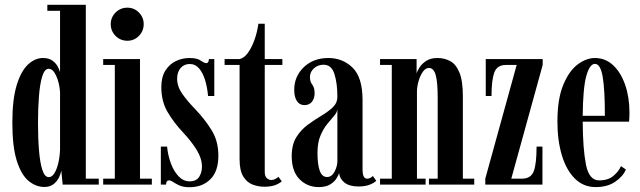

<svg xmlns="http://www.w3.org/2000/svg" viewBox="-20 -770 2672 801"><path d="M165.5 10Q130 10 99.5 -15Q69 -40 50.2 -98.8Q31.5 -157.5 31.5 -259Q31.5 -355 49.5 -414.2Q67.5 -473.5 96.8 -500.8Q126 -528 159 -528Q185 -528 200 -516.2Q215 -504.5 222 -490.2Q229 -476 230.5 -468.5V-725H177.5V-750H338V-24.5H392V0H241.5L235.5 -60Q234.5 -47.5 226.8 -31Q219 -14.5 204 -2.2Q189 10 165.5 10ZM183.5 -31Q197 -31 207.2 -47.8Q217.5 -64.5 223.5 -90.8Q229.5 -117 230.5 -146V-386Q228 -423 214.8 -453Q201.5 -483 183 -483Q166 -483 156.2 -451.5Q146.5 -420 142.5 -368.5Q138.5 -317 138.5 -257Q138.5 -192.5 142.8 -141.5Q147 -90.5 156.8 -60.8Q166.5 -31 183.5 -31Z M511.5 -600Q482.5 -600 462.2 -620.2Q442 -640.5 442 -669.5Q442 -697.5 462.2 -717.8Q482.5 -738 511.5 -738Q539.5 -738 559.5 -717.8Q579.5 -697.5 579.5 -669.5Q579.5 -640.5 559.5 -620.2Q539.5 -600 511.5 -600ZM410.5 0V-24.5H459V-499H410.5V-523.5H564V-24.5H613.5V0Z M771 11Q745.5 11 729.5 4Q713.5 -3 703.2 -10.2Q693 -17.5 685 -17.5Q673.5 -17.5 672.5 0H651V-158.5H677Q680.5 -122 692.8 -88.8Q705 -55.5 725 -34.5Q745 -13.5 771 -13.5Q799 -13.5 810.8 -32Q822.5 -50.5 822.5 -74.5Q822.5 -108.5 801 -143.8Q779.5 -179 745 -216Q704.5 -259 678.8 -303.2Q653 -347.5 653 -406.5Q653 -449 670.2 -476Q687.5 -503 714.2 -515.5Q741 -528 770.5 -528Q802.5 -528 817.5 -517.2Q832.5 -506.5 841.5 -506.5Q850.5 -506.5 851.5 -523.5H874V-369.5H848Q845 -404 836 -434.5Q827 -465 811 -484Q795 -503 771.5 -503Q748 -503 733.5 -486.2Q719 -469.5 719 -441.5Q719 -409.5 740 -379.2Q761 -349 795 -314Q835.5 -271.5 863.2 -226.2Q891 -181 891 -120.5Q891 -55 857.5 -22Q824 11 771 11Z M1083 9Q1057.5 9 1033.8 0Q1010 -9 994.8 -33.8Q979.5 -58.5 979.5 -106V-499H917V-523.5H979.5Q998 -527.5 1014 -549.2Q1030 -571 1041.5 -603.2Q1053 -635.5 1058 -671H1084.5V-523.5H1158V-499H1084.5V-53.5Q1084.5 -33.5 1093.8 -26.2Q1103 -19 1111.5 -19Q1121 -19 1129.5 -23.8Q1138 -28.5 1141.5 -32.5L1155.5 -13.5Q1143.5 -3 1125.8 3Q1108 9 1083 9Z M1309.5 10.5Q1262 10.5 1229.5 -22.5Q1197 -55.5 1197 -118.5Q1197 -166.5 1216.2 -197.5Q1235.5 -228.5 1264 -249.5Q1292.5 -270.5 1320.8 -287.2Q1349 -304 1368.2 -322.2Q1387.5 -340.5 1387.5 -366.5Q1387.5 -422.5 1375.2 -461.2Q1363 -500 1330 -500Q1306.5 -500 1289.8 -485Q1273 -470 1273 -448.5Q1273 -429 1282.8 -416.8Q1292.5 -404.5 1292.5 -381.5Q1292.5 -359 1281.2 -345.2Q1270 -331.5 1250 -331.5Q1230 -331.5 1218.8 -348.2Q1207.5 -365 1207.5 -395Q1207.5 -451.5 1247.5 -489.8Q1287.5 -528 1350 -528Q1410 -528 1451.2 -487.5Q1492.5 -447 1492.5 -352.5V-65.5Q1492.5 -42.5 1497.5 -33.5Q1502.5 -24.5 1511.5 -24.5Q1519.5 -24.5 1526 -28.5Q1532.5 -32.5 1535.5 -36L1549.5 -16Q1543 -8 1523.5 0Q1504 8 1476 8Q1438 8 1417.5 -8Q1397 -24 1394.5 -48.5Q1392.5 -39 1383.5 -25Q1374.5 -11 1356.8 -0.2Q1339 10.5 1309.5 10.5ZM1344.5 -31.5Q1364 -31.5 1375.8 -54Q1387.5 -76.5 1387.5 -98V-314.5Q1386 -300.5 1373.2 -286Q1360.5 -271.5 1344.5 -251.8Q1328.5 -232 1316.5 -203.2Q1304.5 -174.5 1304.5 -132Q1304.5 -83.5 1314 -57.5Q1323.5 -31.5 1344.5 -31.5Z M1565.5 0V-24.5H1614.5V-499H1565.5V-523.5H1718V-463Q1721 -475 1731.2 -490.2Q1741.5 -505.5 1759.5 -516.8Q1777.5 -528 1805 -528Q1833.5 -528 1857.5 -515.5Q1881.5 -503 1896.2 -468.5Q1911 -434 1911 -368V-24.5H1958.5V0H1769.5V-24.5H1806V-362.5Q1806 -426.5 1797.8 -456.5Q1789.5 -486.5 1769.5 -486.5Q1756 -486.5 1745 -471.8Q1734 -457 1727 -434.2Q1720 -411.5 1719.5 -388.5V-24.5H1755.5V0Z M2004.5 0V-24.5L2135.5 -499H2090.5Q2053 -499 2041.8 -466.5Q2030.5 -434 2030.5 -369.5H2006.5V-523.5H2244V-499L2113 -24.5H2156.5Q2195 -24.5 2206.8 -55.8Q2218.5 -87 2218.5 -158.5H2243V0Z M2465 10.5Q2414 10.5 2378.2 -25Q2342.5 -60.5 2324 -122.2Q2305.5 -184 2305.5 -263Q2305.5 -356.5 2329.5 -415Q2353.5 -473.5 2389.5 -500.8Q2425.5 -528 2462 -528Q2505.5 -528 2537.8 -498Q2570 -468 2588 -416.2Q2606 -364.5 2606 -301Q2606 -280.5 2604.5 -262.5H2411Q2411.5 -149.5 2424.5 -83.5Q2437.5 -17.5 2479.5 -17.5Q2517.5 -17.5 2539.8 -36.8Q2562 -56 2570.5 -77L2591 -63Q2580 -35 2547.2 -12.2Q2514.5 10.5 2465 10.5ZM2462 -503.5Q2440 -503.5 2426 -453Q2412 -402.5 2411 -287H2503.5Q2503.5 -397 2494.2 -450.2Q2485 -503.5 2462 -503.5Z"/></svg>

Font: Imbue 50pt SemiBold
Style: Regular
Weight: 600
Designer: Tyler Finck
Foundry: Etcetera Type Company
Version: Version 1.102; ttfautohint (v1.8.3)